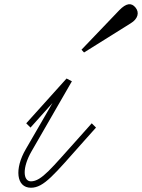

<svg xmlns="http://www.w3.org/2000/svg" viewBox="-20 -868 666 900"><path d="M125 12C186 12 234 -50 372 -205L430 -270L410 -290L344 -216C223 -82 175 -18 125 -18C88 -18 83 -81 128 -159L317 -487L292 -500L103 -290L123 -270L226 -385L101 -169C47 -77 56 12 125 12ZM362 -635 374 -622 593 -759C626 -779 635 -809 615 -833C596 -856 572 -854 539 -820Z"/></svg>

Font: Louise
Style: Regular
Weight: 400
Designer: Ange Degheest & Luna Delabre & Camille Depalle
Foundry: Velvetyne Type Foundry
Version: Version 1.000;FEAKit 1.0